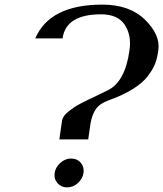

<svg xmlns="http://www.w3.org/2000/svg" viewBox="-20 -812 707 832"><path d="M362.3 -208H237.3V-209Q237.3 -209 249 -290Q251 -299.8 257.3 -309.1Q263.7 -318.4 275.9 -328.1Q288.1 -337.9 299.3 -345.7Q310.5 -353.5 331.1 -364.3Q351.6 -375 365.2 -381.3Q378.9 -387.7 406.2 -400.9Q433.6 -414.1 447.3 -420.9Q522.5 -458 541 -593.8Q550.8 -659.2 520.5 -704.6Q490.2 -750 418 -750Q265.6 -750 251 -645.5H132.8Q195.3 -792 423.8 -792Q542 -792 608.9 -726.1Q675.8 -660.2 666 -593.8Q662.1 -562.5 652.8 -537.6Q643.6 -512.7 621.1 -482.9Q598.6 -453.1 555.7 -426.3Q512.7 -399.4 450.2 -377Q412.1 -363.3 395.5 -339.4Q378.9 -315.4 372.1 -276.4ZM288.1 -125Q314.5 -125 330.1 -106.4Q345.7 -87.9 341.8 -62.5Q337.9 -37.1 317.4 -18.6Q296.9 0 270.5 0Q245.1 0 229 -18.6Q212.9 -37.1 216.8 -62.5Q220.7 -87.9 241.7 -106.4Q262.7 -125 288.1 -125Z"/></svg>

Font: okolaks
Style: BoldItalic
Weight: 600
Width: 8
Italic angle: -8°
Version: Version 000.6.0